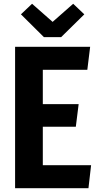

<svg xmlns="http://www.w3.org/2000/svg" viewBox="-20 -998 533 1018"><path d="M60 0V-750H458L443 -628H207V-446H397L382 -326H207V-122H463L449 0ZM213 -801 91 -922 150 -978 259 -882 368 -978 427 -922 304 -801Z"/></svg>

Font: Freeman
Style: Regular
Weight: 400
Designer: Vernon Adams, Aoife Mooney, Rodrigo Fuenzalida
Foundry: Rodrigo Fuenzalida
Version: Version 1.000; ttfautohint (v1.8.4.7-5d5b)